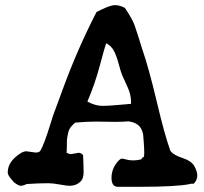

<svg xmlns="http://www.w3.org/2000/svg" viewBox="-20 -719 787 739"><path d="M82 -136.7 117.2 -131.8Q127.9 -131.8 133.8 -136.7Q148.4 -158.2 174.8 -244.1L183.6 -272.5L223.6 -380.9Q278.3 -530.3 351.6 -672.9Q402.3 -699.2 421.9 -699.2Q441.4 -699.2 460.9 -688.5Q490.2 -644.5 498.5 -620.6Q506.8 -596.7 514.6 -571.3L527.3 -530.3Q551.8 -460.9 584 -325.2Q614.3 -197.3 635.7 -138.7Q647.5 -122.1 681.6 -111.3Q716.8 -99.6 728 -79.6Q739.3 -59.6 739.3 -43Q739.3 -27.3 727.5 -13.7Q724.6 -10.7 719.2 -11.7Q713.9 -12.7 710.9 -10.7Q661.1 0 515.6 0H433.6Q409.2 0 409.2 -34.7Q409.2 -69.3 433.6 -97.7Q443.4 -108.4 448.7 -108.4Q454.1 -108.4 466.3 -105Q478.5 -101.6 492.7 -101.6Q506.8 -101.6 523.4 -105.5Q527.3 -112.3 529.8 -113.3Q532.2 -114.3 533.2 -115.2Q535.2 -117.2 535.2 -131.8Q535.2 -146.5 533.2 -172.9Q531.2 -199.2 530.8 -202.6Q530.3 -206.1 527.3 -214.8Q523.4 -224.6 519.5 -229.5Q504.9 -248 474.6 -252Q455.1 -250 421.9 -250L350.6 -251Q312.5 -251 269.5 -247.1Q247.1 -228.5 243.2 -211.4Q239.3 -194.3 238.3 -186Q237.3 -177.7 237.3 -158.7Q237.3 -139.6 236.3 -130.9Q245.1 -126 253.9 -126L283.2 -130.9Q292 -130.9 299.8 -122.1Q301.8 -81.1 301.8 -56.6Q301.8 -33.2 292 -22.5Q275.4 -3.9 247.1 -3.9Q236.3 -3.9 210 -8.8Q183.6 -13.7 168 -13.7H161.1Q127 -13.7 83 -10.7Q80.1 -9.8 73.7 -6.8Q67.4 -3.9 59.6 -3.9Q51.8 -3.9 33.2 -17.6Q30.3 -22.5 23.4 -29.3Q9.8 -44.9 9.8 -55.7Q9.8 -99.6 63.5 -131.8Q73.2 -136.7 82 -136.7ZM388.7 -552.7Q383.8 -540 364.7 -468.3Q345.7 -396.5 316.4 -328.1Q346.7 -311.5 374.5 -311.5Q402.3 -311.5 484.4 -319.3V-327.1Q484.4 -355.5 469.7 -386.7Q455.1 -418 450.2 -429.7Q445.3 -441.4 436.5 -474.1Q427.7 -506.8 417.5 -524.9Q407.2 -543 388.7 -552.7Z"/></svg>

Font: Essays1743
Style: Medium
Weight: 500
Designer: Based on the typeface in a 1743 English translation of the essays of Montaigne.  PostScript/TrueType font designed by Jo
Version: Version 002.100